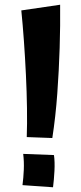

<svg xmlns="http://www.w3.org/2000/svg" viewBox="-20 -785 341 811"><path d="M201 -202 93 -206Q95 -261 94 -328.5Q93 -396 89.5 -469Q86 -542 81 -612Q76 -682 70 -741L234 -765Q235 -678 232 -582.5Q229 -487 222 -390Q215 -293 201 -202ZM204 6 75 -3Q79 -33 80.5 -67.5Q82 -102 78 -135L208 -130Q212 -101 210 -63Q208 -25 204 6Z"/></svg>

Font: Marhey Light Medium
Style: Regular
Weight: 500
Version: Version 1.000